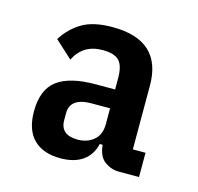

<svg xmlns="http://www.w3.org/2000/svg" viewBox="-66 -773 527 512"><g transform="rotate(15 197.5 -517.0)"><path d="M357 -336H301Q280 -336 262 -349Q244 -362 241 -394H233Q226 -363 202.5 -346.5Q179 -330 141 -330Q93 -330 67 -356Q41 -382 41 -433Q41 -493 75.5 -519Q110 -545 182 -545H235V-576Q235 -610 222 -624Q209 -638 176 -638Q122 -638 99 -591L51 -635Q71 -667 102 -685.5Q133 -704 186 -704Q322 -704 322 -579V-403H357ZM184 -493Q125 -493 125 -450V-431Q125 -390 173 -390Q199 -390 217 -405Q235 -420 235 -449V-493Z"/></g></svg>

Font: IBM Plex Sans Cond SmBld
Style: Regular
Weight: 600
Width: 3
Designer: Mike Abbink, Paul van der Laan, Pieter van Rosmalen
Foundry: Bold Monday
Version: Version 1.3